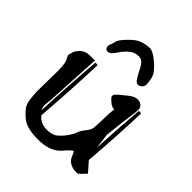

<svg xmlns="http://www.w3.org/2000/svg" viewBox="-188 -756 885 885"><g transform="rotate(45 254.5 -313.5)"><path d="M166.3 -504.2C171.3 -509.2 178.7 -518.8 188.5 -533C198.2 -547.1 209.2 -558.9 221.4 -568.4C233.6 -577.8 248 -582.6 264.6 -582.8C281.2 -582.9 295 -572.3 305.9 -550.8C316.8 -529.3 325.8 -513.2 332.8 -502.4C339.8 -491.7 346.9 -486.4 354.2 -486.6C361.6 -486.7 368 -489.7 373.5 -495.4C379.1 -501.1 381.8 -507.8 381.8 -515.6C381.8 -523.4 380.1 -536 376.7 -553.2C373.3 -570.5 359 -590.2 333.7 -612.3C308.5 -634.4 288.4 -645.4 273.4 -645.3C258.5 -645.1 242.8 -642.3 226.6 -637C210.3 -631.6 192.3 -618.6 172.6 -597.9C152.9 -577.2 142.4 -562.7 141.1 -554.4C139.8 -546.1 137.6 -538.4 134.5 -531.2C131.4 -524.1 129.9 -518.6 129.9 -514.6C129.9 -510.7 131.2 -506.7 133.8 -502.4C136.4 -498.2 141.2 -496.2 148.2 -496.3C155.2 -496.5 161.2 -499.1 166.3 -504.2ZM416 -219.7 426.8 -316.4C433.9 -364.9 437.5 -394.7 437.5 -405.8V-406.2C437.5 -416.7 434.1 -424.6 427.2 -430.2C420.7 -435.7 411.5 -438.5 399.7 -438.5C387.8 -438.5 373.7 -431.8 357.4 -418.5C341.1 -405.1 331.5 -397.2 328.4 -394.8C325.3 -392.3 321.6 -389.2 317.4 -385.3C313.2 -381.3 310.3 -378.2 308.8 -375.7C307.4 -373.3 306.6 -370 306.6 -365.7C306.6 -361.5 311.8 -354.8 322.3 -345.7C332.7 -336.6 341 -331.5 347.2 -330.6C353.4 -329.6 357.3 -328.6 358.9 -327.6C358.9 -327.3 358.7 -326.7 358.4 -325.7C358.1 -324.7 357.4 -322.3 356.4 -318.4C355.5 -314.5 354.5 -295.1 353.5 -260.3C352.5 -225.4 351.2 -204.4 349.6 -197.3C348 -190.1 341.9 -179.9 331.3 -166.5C320.7 -153.2 314 -141.8 311.3 -132.3C308.5 -122.9 301.9 -110.8 291.5 -96.2C281.1 -81.5 269.7 -69 257.3 -58.6C245 -48.2 226.9 -43 203.1 -43C179.4 -43 159.7 -50.9 144 -66.9L139.2 -71.8C148.3 -185.4 154.9 -300.3 159.2 -416.5V-417C159.2 -418.9 156.7 -420.1 151.9 -420.4H149.9C146 -420.4 143.9 -419.4 143.6 -417.5C134.8 -309.1 128.1 -200 123.5 -90.3C120.9 -94.6 119.2 -98.5 118.4 -102.1C117.6 -105.6 116.9 -110 116.2 -115.2L117.2 -125.5L120.1 -153.3L135.3 -425.8H105.5C72.9 -425.8 50 -411 36.6 -381.3L30.3 -358.4C30.3 -354.2 33.2 -347.1 39.1 -337.2C44.9 -327.2 48.2 -306.6 48.8 -275.4L46.9 -142.1C48.2 -98.1 52.2 -69.5 59.1 -56.2C65.9 -42.8 79.9 -27.2 101.1 -9.3C122.2 8.6 158.1 17.6 208.7 17.6C259.4 17.6 296.9 3.7 321.3 -23.9C330.7 -35 339 -43.9 346.2 -50.5C353.4 -57.2 357.9 -60.9 359.9 -61.5C363.1 -60.9 367.1 -54.4 371.8 -42C376.5 -29.6 382.7 -20.6 390.4 -14.9C398 -9.2 407.4 -4.9 418.5 -2C425 -1 431.3 -0.5 437.5 -0.5C440.8 -0.5 443.8 -0.7 446.8 -1C450.4 -2.3 455.6 -6.7 462.4 -14.2L481.4 -34.2L439.9 -81.5C448.4 -187 454.6 -293.5 458.5 -400.9C458.5 -403.2 455.9 -404.5 450.7 -404.8H448.7C444.8 -404.8 442.7 -403.8 442.4 -401.9C435.5 -317.5 430 -232.9 425.8 -147.9L417 -217.8Z"/></g></svg>

Font: Drukaatie burti
Style: Regular
Weight: 400
Version: Version 0.14.4